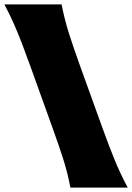

<svg xmlns="http://www.w3.org/2000/svg" viewBox="-20 -855 602 875"><path d="M300.8 0Q288.6 -65.4 269.3 -126.5Q250 -187.5 221.2 -267.1L117.7 -555.2Q97.2 -612.3 79.3 -658.7Q61.5 -705.1 42.7 -747.6Q23.9 -790 0 -835H260.7Q273.9 -767.1 293.9 -703.9Q314 -640.6 343.8 -557.6L448.7 -267.1Q477.5 -187.5 502.4 -126.5Q527.3 -65.4 562 0Z"/></svg>

Font: Pinar DS1 Black
Style: Regular
Weight: 900
Designer: Amin Abedi
Version: Version 3.000